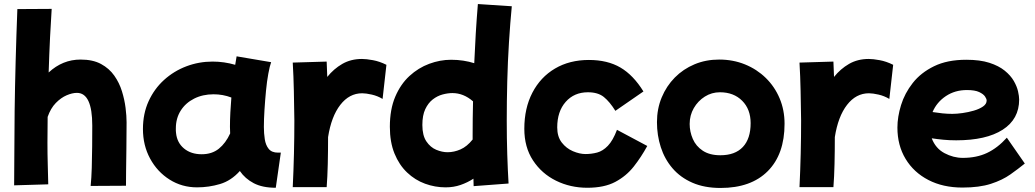

<svg xmlns="http://www.w3.org/2000/svg" viewBox="-20 -849 5125 951"><path d="M50 69Q50 8 51 -88Q51 -183 52.5 -300Q54 -417 57.5 -546Q61 -675 66 -804L236 -805Q232 -748 228 -666Q224 -584 221 -490Q290 -554 379 -554Q440 -554 480.5 -532Q521 -510 546 -474.5Q571 -439 584 -397Q597 -355 602 -314.5Q607 -274 607 -243Q607 -177 606 -112Q605 -47 604.5 2Q604 51 604 71L429 72Q433 33 434.5 -18Q436 -69 436.5 -123.5Q437 -178 437 -227Q437 -389 361 -389Q338 -389 310 -377Q282 -365 256.5 -339Q231 -313 216 -270Q215 -204 215 -142Q215 -85 216.5 -35.5Q218 14 219 64Z M956 79Q881 79 820 40.5Q759 2 723.5 -63.5Q688 -129 688 -210Q688 -286 716 -347.5Q744 -409 792.5 -453Q841 -497 903 -520.5Q965 -544 1033 -544Q1090 -544 1145 -528Q1149 -549 1152 -570L1323 -541Q1316 -522 1309 -484Q1302 -446 1297.5 -399Q1293 -352 1290 -305Q1287 -258 1287 -220Q1287 -189 1291.5 -159.5Q1296 -130 1311 -111.5Q1326 -93 1357 -93H1371L1346 81Q1280 81 1237 58.5Q1194 36 1168 -2Q1125 46 1070 62.5Q1015 79 956 79ZM852 -190Q857 -142 891.5 -113.5Q926 -85 979 -85Q1030 -85 1064 -112.5Q1098 -140 1120 -188Q1119 -204 1119 -221Q1119 -256 1121 -293Q1123 -330 1126 -366Q1084 -382 1038 -382Q984 -382 941.5 -360.5Q899 -339 875 -301Q851 -263 851 -213V-201Q851 -195 852 -190Z M1430 78Q1434 -5 1436 -88Q1438 -171 1438 -252Q1437 -326 1435.5 -398.5Q1434 -471 1430 -539L1598 -544Q1599 -507 1601 -468Q1633 -508 1675.5 -532.5Q1718 -557 1773 -557Q1794 -557 1827 -551Q1860 -545 1894 -528L1875 -359Q1850 -374 1821.5 -380.5Q1793 -387 1774 -387Q1710 -387 1665.5 -329.5Q1621 -272 1605 -170Q1605 -100 1603.5 -36.5Q1602 27 1598 78Z M2187 79Q2135 79 2085.5 61Q2036 43 1996.5 5.5Q1957 -32 1934 -88.5Q1911 -145 1911 -221Q1911 -307 1937.5 -369.5Q1964 -432 2008 -472.5Q2052 -513 2106 -533Q2160 -553 2214 -553Q2246 -553 2275 -548.5Q2304 -544 2329 -536Q2332 -609 2336.5 -683Q2341 -757 2347 -829L2515 -818Q2507 -735 2501 -639.5Q2495 -544 2492.5 -445Q2490 -346 2490 -252Q2490 -164 2492.5 -84.5Q2495 -5 2499 60L2326 73Q2325 54 2325 36Q2296 55 2261.5 67Q2227 79 2187 79ZM2072 -230Q2072 -178 2092 -148.5Q2112 -119 2141 -107Q2170 -95 2197 -95Q2229 -95 2261 -109Q2293 -123 2321 -158V-181Q2321 -262 2323 -347Q2276 -388 2221 -388Q2198 -388 2172 -381Q2146 -374 2123.5 -356.5Q2101 -339 2086.5 -308.5Q2072 -278 2072 -230Z M2577 -211Q2577 -313 2617 -390Q2657 -467 2729 -509.5Q2801 -552 2897 -552Q2989 -552 3053 -514.5Q3117 -477 3167 -396L3028 -300Q3000 -345 2971 -368.5Q2942 -392 2892 -392Q2824 -392 2782 -344.5Q2740 -297 2740 -218Q2740 -172 2762.5 -143Q2785 -114 2818 -100Q2851 -86 2880 -86Q2910 -86 2938 -93.5Q2966 -101 2991 -127Q3016 -153 3036 -206L3186 -126Q3156 -71 3119 -24Q3082 23 3027.5 52Q2973 81 2889 81Q2805 81 2734 46Q2663 11 2620 -54.5Q2577 -120 2577 -211Z M3549 82Q3469 82 3409.5 56Q3350 30 3311 -15.5Q3272 -61 3253 -120Q3234 -179 3234 -244Q3234 -310 3257.5 -366.5Q3281 -423 3322.5 -465Q3364 -507 3420 -530.5Q3476 -554 3542 -554Q3611 -554 3670 -530Q3729 -506 3773 -463Q3817 -420 3841.5 -362Q3866 -304 3866 -236Q3866 -85 3783 -1.5Q3700 82 3549 82ZM3548 -80Q3621 -80 3659.5 -121Q3698 -162 3698 -239Q3698 -308 3656 -350Q3614 -392 3546 -392Q3505 -392 3471 -370.5Q3437 -349 3416.5 -313.5Q3396 -278 3396 -235Q3396 -197 3411.5 -161Q3427 -125 3461 -102.5Q3495 -80 3548 -80Z M3940 78Q3944 -5 3946 -88Q3948 -171 3948 -252Q3947 -326 3945.5 -398.5Q3944 -471 3940 -539L4108 -544Q4109 -507 4111 -468Q4143 -508 4185.5 -532.5Q4228 -557 4283 -557Q4304 -557 4337 -551Q4370 -545 4404 -528L4385 -359Q4360 -374 4331.5 -380.5Q4303 -387 4284 -387Q4220 -387 4175.5 -329.5Q4131 -272 4115 -170Q4115 -100 4113.5 -36.5Q4112 27 4108 78Z M4747 80Q4651 80 4578.5 42.5Q4506 5 4465.5 -62Q4425 -129 4425 -217Q4425 -270 4443 -328.5Q4461 -387 4501 -438Q4541 -489 4606.5 -521Q4672 -553 4766 -553Q4834 -553 4880.5 -538Q4927 -523 4956.5 -499Q4986 -475 5001.5 -448Q5017 -421 5022.5 -396.5Q5028 -372 5028 -356Q5028 -259 4946.5 -206.5Q4865 -154 4716 -154Q4682 -154 4651.5 -157Q4621 -160 4595 -164Q4614 -114 4658 -90.5Q4702 -67 4749 -67Q4817 -67 4869 -91.5Q4921 -116 4967 -167L5056 -39Q5024 -13 4984.5 15Q4945 43 4888 61.5Q4831 80 4747 80ZM4769 -403Q4710 -403 4665 -373Q4620 -343 4599 -294Q4624 -290 4648.5 -287.5Q4673 -285 4697 -285Q4719 -285 4747.5 -289Q4776 -293 4803.5 -301Q4831 -309 4849 -321.5Q4867 -334 4867 -351Q4867 -359 4859 -371Q4851 -383 4830 -393Q4809 -403 4769 -403Z"/></svg>

Font: Mochiy Pop One
Style: Regular
Weight: 400
Designer: FONTDASU
Foundry: FONTDASU / Google Inc. / Adobe
Version: Version 2.000